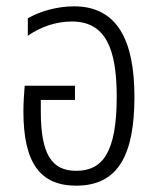

<svg xmlns="http://www.w3.org/2000/svg" viewBox="-20 -577 501 607"><path d="M221 10C354 10 405 -88 405 -271C405 -449 351 -557 214 -557C155 -557 100 -538 68 -519V-464C108 -492 157 -509 207 -509C313 -509 349 -425 349 -271C349 -93 303 -37 221 -37C143 -37 109 -90 109 -225V-261H217V-306H58C56 -282 54 -249 54 -225C54 -62 107 10 221 10Z"/></svg>

Font: Noto Sans Thai Cond Light
Style: Regular
Weight: 300
Width: 3
Designer: Monotype Design Team
Foundry: Monotype Imaging Inc.
Version: Version 2.002